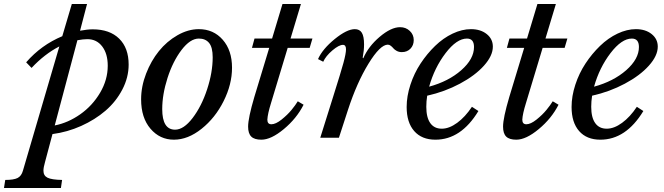

<svg xmlns="http://www.w3.org/2000/svg" viewBox="-115 -685 3305 955"><path d="M42 -347.2 15.1 -375Q90.3 -461.4 194.8 -504.9L242.2 -665H317.9L283.2 -532.2Q319.8 -539.1 346.2 -539.1Q430.7 -539.1 477.8 -492.7Q524.9 -446.3 524.9 -363.8Q524.9 -299.8 493.4 -239.5Q461.9 -179.2 409.7 -134.3Q357.4 -89.4 288.8 -58.6Q220.2 -27.8 146 -18.1L108.9 121.1Q101.1 147.9 101.1 164.1Q101.1 189 121.6 199Q142.1 209 193.8 210L188 250H-95.2L-88.9 210Q-46.4 210 -27.3 200.2Q-8.3 190.4 -1 164.1L180.2 -454.1Q106.9 -416.5 42 -347.2ZM319.8 -490.2Q299.8 -490.2 270 -484.9L157.2 -61Q224.1 -74.2 284.4 -116.7Q344.7 -159.2 382.8 -223.6Q420.9 -288.1 420.9 -357.9Q420.9 -418 393.3 -454.1Q365.7 -490.2 319.8 -490.2Z M586.9 -190.9Q586.9 -254.9 611.6 -318.6Q636.2 -382.3 675.5 -430.9Q714.8 -479.5 767.8 -509.8Q820.8 -540 874 -540Q946.8 -540 992.9 -487.3Q1039.1 -434.6 1039.1 -348.1Q1039.1 -265.6 997.3 -182.1Q955.6 -98.6 887.7 -44.4Q819.8 9.8 750 9.8Q680.2 9.8 633.5 -44.7Q586.9 -99.1 586.9 -190.9ZM755.9 -40Q798.8 -40 843.3 -98.4Q887.7 -156.7 915.3 -241Q942.9 -325.2 942.9 -399.9Q942.9 -449.7 925 -471.4Q907.2 -493.2 874 -493.2Q831.1 -493.2 787.8 -436.3Q744.6 -379.4 718.3 -297.4Q691.9 -215.3 691.9 -142.1Q691.9 -40 755.9 -40Z M1425.3 -446.8H1315.9L1232.9 -171.9Q1216.3 -118.7 1214.8 -89.8Q1214.8 -66.9 1234.9 -66.9Q1256.3 -66.9 1285.6 -90.3Q1314.9 -113.8 1335 -138.2Q1355 -162.6 1366.2 -181.2L1395 -164.1Q1360.4 -95.7 1296.9 -43Q1233.4 9.8 1185.1 9.8Q1150.4 9.8 1134.8 -5.6Q1119.1 -21 1119.1 -55.2Q1119.1 -97.7 1149.9 -202.1L1224.1 -446.8H1138.2L1150.9 -493.2H1238.3L1290 -665H1381.8L1330.1 -493.2H1439Z M1492.7 -377.9 1466.8 -391.1Q1489.3 -441.4 1549.8 -490.7Q1610.4 -540 1649.9 -540Q1673.8 -540 1684.8 -522Q1695.8 -503.9 1695.8 -463.9Q1695.8 -434.1 1689 -397.9L1691.9 -395Q1716.8 -453.6 1773.4 -501.7Q1830.1 -549.8 1875 -549.8Q1903.8 -549.8 1923.3 -531.2Q1942.9 -512.7 1942.9 -485.8Q1942.9 -459.5 1926.3 -442.6Q1909.7 -425.8 1883.8 -425.8Q1869.6 -425.8 1858.6 -431.6Q1847.7 -437.5 1842 -444.3Q1836.4 -451.2 1829.1 -457Q1821.8 -462.9 1814 -462.9Q1775.9 -462.9 1717.8 -368.2Q1659.7 -273.4 1615.7 -138.2L1570.8 0H1478L1543 -207Q1580.6 -325.7 1593.3 -372.3Q1606 -418.9 1606 -439.9Q1606 -461.9 1590.8 -461.9Q1570.8 -461.9 1538.1 -434.1Q1505.4 -406.2 1492.7 -377.9Z M2232.4 -153.8 2264.6 -132.8Q2178.2 9.8 2050.8 9.8Q1982.9 9.8 1945.3 -33Q1907.7 -75.7 1907.7 -152.8Q1907.7 -206.5 1926.3 -263.4Q1944.8 -320.3 1976.8 -368.9Q2008.8 -417.5 2049.1 -456.5Q2089.4 -495.6 2136.2 -517.8Q2183.1 -540 2227.5 -540Q2275.4 -540 2305.9 -515.6Q2336.4 -491.2 2336.4 -453.1Q2336.4 -407.7 2292.2 -358.4Q2248 -309.1 2172.6 -268.8Q2097.2 -228.5 2009.8 -209Q2005.4 -180.7 2005.4 -153.8Q2005.4 -100.6 2025.1 -72.8Q2044.9 -44.9 2082.5 -44.9Q2119.1 -44.9 2158.9 -74Q2198.7 -103 2232.4 -153.8ZM2207.5 -493.2Q2156.7 -493.2 2101.3 -420.7Q2045.9 -348.1 2019.5 -253.9Q2116.2 -280.3 2179.4 -335.9Q2242.7 -391.6 2242.7 -451.2Q2242.7 -493.2 2207.5 -493.2Z M2693.4 -446.8H2584L2501 -171.9Q2484.4 -118.7 2482.9 -89.8Q2482.9 -66.9 2502.9 -66.9Q2524.4 -66.9 2553.7 -90.3Q2583 -113.8 2603 -138.2Q2623 -162.6 2634.3 -181.2L2663.1 -164.1Q2628.4 -95.7 2564.9 -43Q2501.5 9.8 2453.1 9.8Q2418.5 9.8 2402.8 -5.6Q2387.2 -21 2387.2 -55.2Q2387.2 -97.7 2418 -202.1L2492.2 -446.8H2406.2L2418.9 -493.2H2506.3L2558.1 -665H2649.9L2598.1 -493.2H2707Z M3052.7 -153.8 3085 -132.8Q2998.5 9.8 2871.1 9.8Q2803.2 9.8 2765.6 -33Q2728 -75.7 2728 -152.8Q2728 -206.5 2746.6 -263.4Q2765.1 -320.3 2797.1 -368.9Q2829.1 -417.5 2869.4 -456.5Q2909.7 -495.6 2956.5 -517.8Q3003.4 -540 3047.9 -540Q3095.7 -540 3126.2 -515.6Q3156.7 -491.2 3156.7 -453.1Q3156.7 -407.7 3112.5 -358.4Q3068.4 -309.1 2992.9 -268.8Q2917.5 -228.5 2830.1 -209Q2825.7 -180.7 2825.7 -153.8Q2825.7 -100.6 2845.5 -72.8Q2865.2 -44.9 2902.8 -44.9Q2939.5 -44.9 2979.2 -74Q3019 -103 3052.7 -153.8ZM3027.8 -493.2Q2977.1 -493.2 2921.6 -420.7Q2866.2 -348.1 2839.8 -253.9Q2936.5 -280.3 2999.8 -335.9Q3063 -391.6 3063 -451.2Q3063 -493.2 3027.8 -493.2Z"/></svg>

Font: Libre Baskerville
Style: Italic
Weight: 400
Designer: Pablo Impallari, Rodrigo Fuenzalida
Foundry: Pablo Impallari, Rodrigo Fuenzalida
Version: Version 1.000